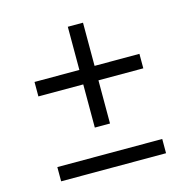

<svg xmlns="http://www.w3.org/2000/svg" viewBox="-91 -680 757 769"><g transform="rotate(-15 287.5 -295.5)"><path d="M70 0V-59H505V0ZM70 -352V-412H256V-591H319V-412H505V-352H319V-173H256V-352Z"/></g></svg>

Font: Belfius21
Style: Regular
Weight: 400
Designer: Montserrat's base design by Julieta Ulanovsky, modified by Coast SPRL for Belfius Bank NV.
Foundry: Montserrat's base design by Julieta Ulanovsky, modified by Coast SPRL for Belfius Bank NV.
Version: Version 2.000;FEAKit 1.0